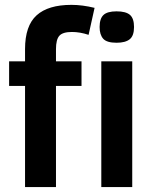

<svg xmlns="http://www.w3.org/2000/svg" viewBox="-20 -762 630 782"><path d="M340.8 -620.1Q305.7 -631.8 272.9 -631.8Q235.8 -631.8 221.9 -616.5Q208 -601.1 208 -562V-512.2H312V-412.1H208V0H82V-412.1H17.1V-512.2H82V-562Q82 -657.2 129.2 -699.7Q176.3 -742.2 271 -742.2Q315.4 -742.2 365.2 -730ZM525.9 -651.9Q525.9 -616.2 508.3 -602.1Q490.7 -587.9 454.6 -587.9Q414.6 -587.9 400.1 -604.5Q385.7 -621.1 385.7 -651.9Q385.7 -686 401.4 -700.9Q417 -715.8 454.6 -715.8Q492.7 -715.8 509.3 -701.4Q525.9 -687 525.9 -651.9ZM392.6 0V-512.2H518.6V0Z"/></svg>

Font: Clear Sans
Style: Bold
Weight: 700
Foundry: Intel Corporation
Version: Version 1.00